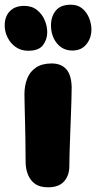

<svg xmlns="http://www.w3.org/2000/svg" viewBox="-47 -787 409 817"><path d="M73 -571Q43 -571 20.5 -586.5Q-2 -602 -14.5 -627Q-27 -652 -27 -678Q-27 -717 -5 -739.5Q17 -762 56 -762Q89 -762 111 -744Q133 -726 143.5 -700.5Q154 -675 154 -650Q154 -619 136 -595Q118 -571 73 -571ZM261 -572Q220 -572 195 -603Q170 -634 170 -679Q170 -717 190.5 -742Q211 -767 255 -767Q284 -767 303.5 -750.5Q323 -734 332.5 -709.5Q342 -685 342 -662Q342 -625 320.5 -598.5Q299 -572 261 -572ZM157 10Q123 10 102.5 -4.5Q82 -19 72 -44Q62 -69 62 -98Q62 -158 61 -199.5Q60 -241 59.5 -271.5Q59 -302 58 -329Q57 -356 57 -386Q57 -422 68.5 -452Q80 -482 106 -499.5Q132 -517 173 -517Q213 -517 235 -492.5Q257 -468 258 -415Q258 -396 257 -362.5Q256 -329 254.5 -289Q253 -249 251.5 -208.5Q250 -168 249 -134Q248 -100 248 -79Q248 -41 226 -15.5Q204 10 157 10Z"/></svg>

Font: Shantell Sans ExtraBold
Style: Regular
Weight: 800
Designer: Stephen Nixon, Anya Danilova, Shantell Martin
Foundry: Arrow Type
Version: Version 1.011;[c5ecc13dd]